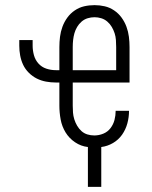

<svg xmlns="http://www.w3.org/2000/svg" viewBox="-20 -562 590 747"><path d="M374 165H322V10Q295 7 272 -8.5Q249 -24 235 -47Q221 -70 216 -97Q211 -124 211 -151V-241H197Q178 -241 159 -244.5Q140 -248 123 -256.5Q106 -265 92 -279Q78 -293 70 -310Q62 -327 58.5 -346Q55 -365 55 -384V-406H107V-384Q107 -366 112 -347.5Q117 -329 129.5 -315Q142 -301 160 -295Q178 -289 197 -289H211V-379Q211 -399 213.5 -419Q216 -439 223 -458Q230 -477 242 -493.5Q254 -510 271 -521.5Q288 -533 307.5 -537.5Q327 -542 348 -542Q368 -542 387.5 -537.5Q407 -533 424 -521.5Q441 -510 453 -493.5Q465 -477 472 -458Q479 -439 481.5 -419Q484 -399 484 -379V-241H263V-151Q263 -137 264 -124Q265 -111 269 -98Q273 -85 280 -73Q287 -61 297 -52Q307 -43 320 -39Q333 -35 347 -35Q365 -35 382 -42Q399 -49 410 -63.5Q421 -78 425.5 -95.5Q430 -113 430 -131H482Q482 -106 475.5 -82Q469 -58 455 -38Q441 -18 419.5 -5.5Q398 7 374 10ZM263 -289H432V-379Q432 -393 431 -406.5Q430 -420 426 -432.5Q422 -445 415 -457Q408 -469 397.5 -478Q387 -487 374 -491Q361 -495 348 -495Q334 -495 321 -491Q308 -487 297.5 -478Q287 -469 280 -457Q273 -445 269.5 -432.5Q266 -420 264.5 -406.5Q263 -393 263 -379Z"/></svg>

Font: Lode Dark
Style: Regular
Weight: 400
Monospace: yes
Designer: Belleve Invis
Foundry: Belleve Invis
Version: Version 29.2.0; ttfautohint (v1.8.3)